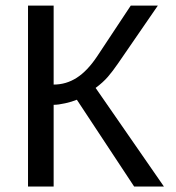

<svg xmlns="http://www.w3.org/2000/svg" viewBox="-20 -679 640 699"><path d="M82 -658.7H175.3V-371.1Q220.7 -371.1 259.3 -395.8Q297.9 -420.4 333.5 -473.6L456.1 -658.7H554.7L410.2 -448.7Q390.1 -419.4 372.6 -399.2Q355 -378.9 328.1 -358.9L576.7 0H468.3L259.8 -315.9Q242.2 -308.6 217.3 -303Q192.4 -297.4 175.3 -297.4V0H82Z"/></svg>

Font: Courier New
Style: Regular
Weight: 400
Designer: Steve Matteson
Foundry: Ascender Corporation
Version: Version 2.00.3